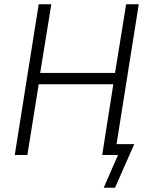

<svg xmlns="http://www.w3.org/2000/svg" viewBox="-20 -725 707 898"><path d="M465 153 532 0H460L468 -51H608L518 153ZM49 0 161 -705H220L168 -384H518L570 -705H629L517 0H458L510 -331H161L108 0Z"/></svg>

Font: Nunito Sans 10pt Condensed Light
Style: Italic
Weight: 300
Width: 3
Italic angle: -9°
Designer: Vernon Adams
Foundry: Vernon Adams
Version: Version 3.101;gftools[0.9.27]